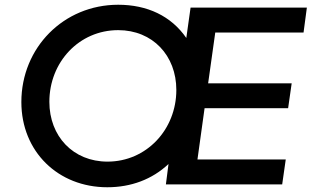

<svg xmlns="http://www.w3.org/2000/svg" viewBox="-20 -777 1313 809"><path d="M432 12C532 12 621 -21 690 -86L679 0H1169L1184 -105H812L842 -321H1194L1209 -426H857L887 -640H1259L1273 -745H783L765 -617C701 -710 600 -757 478 -757C248 -757 70 -576 70 -347C70 -138 225 12 432 12ZM188 -348C188 -515 313 -650 478 -650C623 -650 723 -543 723 -398C723 -231 597 -96 433 -96C288 -96 188 -203 188 -348Z"/></svg>

Font: Mluvka SemiBold
Style: Italic
Weight: 600
Italic angle: -8°
Designer: Modified by Jiří Krblich, Original typeface by Gumpita Rahayu
Foundry: Gumpita Rahayu & Jiří Krblich
Version: Version 2.000;Glyphs 3.1.1 (3134)